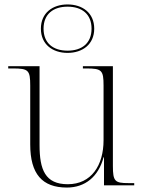

<svg xmlns="http://www.w3.org/2000/svg" viewBox="-20 -834 645 864"><path d="M284 -596C351 -596 404 -634 404 -705C404 -776 351 -814 284 -814C217 -814 164 -776 164 -705C164 -634 217 -596 284 -596ZM284 -606C220 -606 176 -639 176 -705C176 -771 220 -804 284 -804C348 -804 392 -771 392 -705C392 -639 348 -606 284 -606ZM281 10C363 10 423 -39 446 -126H448V0H584V-10H558C497 -10 488 -18 488 -87V-536H353V-526H368C438 -526 446 -518 446 -449V-203C446 -90 391 -5 285 -5C183 -5 158 -71 158 -181V-536H17V-526H38C108 -526 116 -518 116 -449V-184C116 -51 170 10 281 10Z"/></svg>

Font: Noto Serif Display ExtraLight
Style: Regular
Weight: 200
Designer: Monotype Design Team
Foundry: Monotype Imaging Inc.
Version: Version 2.009